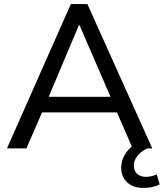

<svg xmlns="http://www.w3.org/2000/svg" viewBox="-20 -725 800 938"><path d="M14 0 326 -705H407L724 0H628L541 -200L581 -176H152L196 -200L109 0ZM365 -601 209 -231 185 -252H548L529 -231L369 -601ZM680 193Q631 193 601.5 166Q572 139 572 94Q572 54 598 18.5Q624 -17 669 -37L700 0Q684 7 669 19Q654 31 644 47.5Q634 64 634 84Q634 111 651 125Q668 139 692 139Q706 139 719 136Q732 133 746 127L760 176Q745 184 725 188.5Q705 193 680 193Z"/></svg>

Font: Mulish Medium
Style: Regular
Weight: 500
Designer: Vernon Adams
Foundry: Vernon Adams
Version: Version 3.603; ttfautohint (v1.8.3)